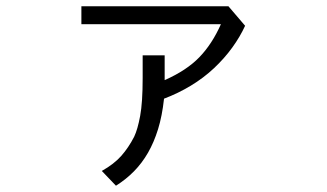

<svg xmlns="http://www.w3.org/2000/svg" viewBox="-20 -530 1040 611"><path d="M760 -448Q744 -413 719 -378.5Q694 -344 661 -313Q628 -282 587.5 -257.5Q547 -233 502 -216Q496 -161 483 -119Q470 -77 451 -44Q432 -11 406.5 15Q381 41 349 61L304 14Q343 -8 366 -34Q389 -60 407 -95Q418 -118 426 -161Q434 -204 434 -282V-354H504V-275Q574 -306 614.5 -348Q655 -390 683 -453H239V-510H707Z"/></svg>

Font: NanumGothicCoding
Style: Regular
Weight: 400
Monospace: yes
Designer: Kwon Bruce; Nicolas Noh; Sung-woo Choi; Go-un Cha; Soo-hyun Park;
Foundry: NHN Corporation
Version: Version 2.000;PS 1;hotconv 1.0.49;makeotf.lib2.0.14853